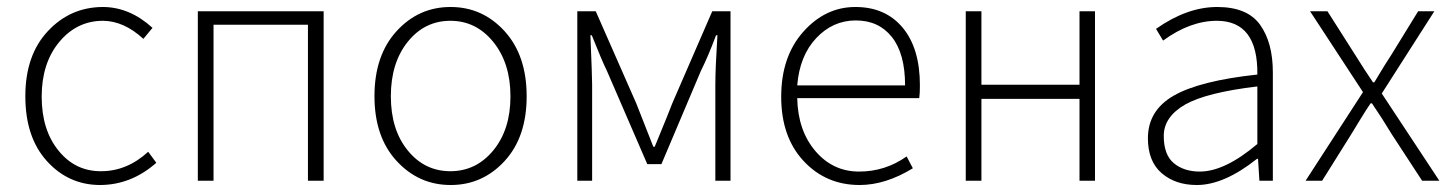

<svg xmlns="http://www.w3.org/2000/svg" viewBox="-20 -512 4112 544"><path d="M262.7 12.2Q173.8 11.7 112.8 -55.7Q51.8 -123 51.8 -239.3Q51.8 -355.5 115.2 -423.3Q178.7 -491.7 271 -492.2Q347.2 -492.2 412.1 -433.1L386.2 -401.9Q331.1 -452.6 272 -453.1Q197.8 -453.1 147.9 -393.1Q98.1 -333 98.1 -238.3Q98.1 -143.6 146 -85Q193.4 -26.4 266.6 -26.9Q339.8 -26.9 399.9 -82L422.9 -50.8Q351.6 12.2 262.7 12.2Z M540.5 0V-480H897V0H852.5V-441.9H585V0Z M1135.3 -85.7Q1183.1 -26.9 1256.1 -26.9Q1329.1 -26.9 1377.7 -85.9Q1426.3 -145 1426.3 -239Q1426.3 -333 1377.7 -393.1Q1329.1 -453.1 1256.1 -453.1Q1183.1 -453.1 1135.3 -393.6Q1087.4 -334 1087.4 -239.3Q1087.4 -144.5 1135.3 -85.7ZM1409.7 -55.7Q1347.2 12.2 1256.8 12.2Q1166.5 12.2 1103.8 -55.9Q1041 -124 1041 -239.5Q1041 -355 1103.5 -423.6Q1166 -492.2 1256.6 -492.2Q1347.2 -492.2 1409.7 -423.6Q1472.2 -355 1472.2 -239.3Q1472.2 -123.5 1409.7 -55.7Z M1615.7 0V-480H1668L1782.7 -219.2L1831.1 -96.2H1835Q1879.9 -205.1 1884.8 -219.2L1998 -480H2049.8V0H2006.8V-272Q2006.8 -317.9 2012.7 -412.1H2008.8Q1986.8 -353 1965.8 -311L1854 -46.9H1814L1699.7 -311Q1685.5 -339.8 1656.7 -412.1H1652.8Q1657.7 -294.9 1657.7 -272V0Z M2544.4 -270Q2544.4 -359.9 2507.1 -407Q2469.7 -454.1 2404.8 -454.1Q2339.8 -454.1 2292.7 -404.1Q2245.6 -354 2238.8 -270ZM2415.5 12.2Q2320.3 12.2 2256.8 -55.9Q2193.4 -124 2193.4 -237.8Q2193.4 -351.6 2255.9 -421.9Q2318.4 -492.2 2403.6 -492.2Q2488.8 -492.2 2537.6 -433.6Q2586.4 -375 2586.4 -270Q2586.4 -246.1 2584.5 -233.9H2238.8Q2240.7 -142.1 2290.3 -84Q2339.8 -25.9 2414.1 -25.9Q2488.3 -25.9 2548.8 -68.8L2566.4 -35.2Q2488.8 12.2 2415.5 12.2Z M2716.3 0V-480H2760.7V-272H3038.6V-480H3082.5V0H3038.6V-231.9H2760.7V0Z M3379.4 -25.9Q3450.2 -25.9 3542.5 -104V-267.1Q3398.4 -250 3337.9 -215.8Q3277.3 -180.7 3277.3 -127Q3277.3 -73.2 3305.9 -49.6Q3334.5 -25.9 3379.4 -25.9ZM3371.1 12.2Q3310.1 12.2 3271.2 -21.5Q3232.4 -55.2 3232.4 -120.1Q3232.4 -199.2 3305.9 -241.2Q3379.4 -283.2 3542.5 -300.8Q3544.4 -452.6 3428.2 -453.1Q3352.1 -453.1 3275.4 -397L3255.4 -430.2Q3343.3 -492.2 3428.7 -492.2Q3514.2 -492.2 3550.3 -441.7Q3586.4 -391.1 3586.4 -307.1V0H3548.3L3544.4 -62H3541.5Q3448.2 12.2 3371.1 12.2Z M3679.2 0 3841.8 -251 3691.9 -480H3741.2L3818.8 -357.9Q3848.6 -310.1 3870.1 -278.8H3874Q3905.3 -331.5 3922.9 -357.9L3998 -480H4043.9L3895 -247.1L4058.1 0H4009.3L3923.8 -130.9Q3893.1 -181.6 3867.2 -219.2H3863.3Q3852.1 -203.1 3832.5 -170.9Q3813 -138.7 3808.1 -130.9L3726.1 0Z"/></svg>

Font: SourceSansPro-Light
Style: Regular
Weight: 300
Designer: Paul D. Hunt
Foundry: Adobe Systems Incorporated
Version: Version 2.020;PS 2.0;hotconv 1.0.86;makeotf.lib2.5.63406